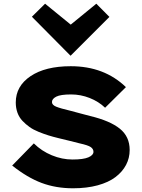

<svg xmlns="http://www.w3.org/2000/svg" viewBox="-20 -992 756 1023"><path d="M670.9 -192.9Q670.9 -149.9 651.6 -113.3Q632.3 -76.7 595.5 -48.6Q558.6 -20.5 500.5 -4.6Q442.4 11.2 369.1 11.2Q277.8 11.2 201.7 -17.3Q125.5 -45.9 44.9 -109.9L160.2 -228Q201.7 -187 256.1 -164.6Q310.5 -142.1 366.2 -142.1Q424.3 -142.1 451.2 -153.8Q478 -165.5 478 -183.1Q478 -198.2 463.6 -208.3Q449.2 -218.3 404.8 -228Q399.4 -229.5 349.6 -241.9Q299.8 -254.4 292 -255.9Q261.7 -263.2 237.5 -270.8Q213.4 -278.3 185.5 -289.6Q157.7 -300.8 137.5 -315.2Q117.2 -329.6 99.6 -348.1Q82 -366.7 73 -391.6Q64 -416.5 64 -445.8Q64 -533.2 142.8 -586.2Q221.7 -639.2 356.9 -639.2Q535.6 -639.2 650.9 -527.8L540 -418Q505.4 -451.2 457.5 -470Q409.7 -488.8 358.9 -488.8Q302.7 -488.8 279.8 -477.1Q256.8 -465.3 256.8 -448.2Q256.8 -433.1 278.8 -423.8Q300.8 -414.6 358.9 -400.9Q366.2 -398.4 410.6 -387Q455.1 -375.5 460 -374Q565.9 -348.6 618.4 -306.4Q670.9 -264.2 670.9 -192.9ZM493.2 -972.2 563 -901.9 356.9 -695.8H355L149.9 -902.8L220.2 -972.2L356.9 -860.8Z"/></svg>

Font: Sinkin Sans 800 Black
Style: Regular
Weight: 900
Designer: Keith Bates
Foundry: K-Type
Version: Sinkin Sans (version 1.0)  by Keith Bates   •   © 2014   www